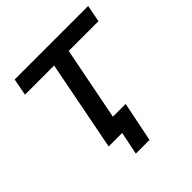

<svg xmlns="http://www.w3.org/2000/svg" viewBox="-176 -655 894 894"><g transform="rotate(-45 270.5 -208.5)"><path d="M329 -446 258 -84H342L302 113H212L235 0H146L233 -446H41L57 -530H541L525 -446Z"/></g></svg>

Font: Montserrat Alternates Medium
Style: Italic
Weight: 500
Italic angle: -11.3°
Designer: Julieta Ulanovsky
Foundry: Julieta Ulanovsky
Version: Version 7.200